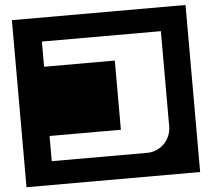

<svg xmlns="http://www.w3.org/2000/svg" viewBox="-57 -803 1091 987"><g transform="rotate(-5 488.0 -309.0)"><path d="M936 122V-740H40V122ZM798 -126C798 -57 743 0 674 0H181V-130H549V-487H184V-617H798Z"/></g></svg>

Font: Takraf VEB
Style: Regular
Weight: 400
Designer: Jan Sonntag
Foundry: Jan Sonntag | S FONTS | www.sonntag.nl
Version: Version 2.001